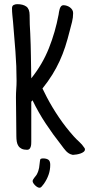

<svg xmlns="http://www.w3.org/2000/svg" viewBox="-20 -712 420 905"><path d="M380.4 -7.8Q380.4 -1 374 3.9Q367.7 8.8 358.9 11.7Q350.1 14.6 341.1 16.1Q332 17.6 326.7 17.6Q325.2 17.6 324.2 18.1Q323.2 18.6 321.8 17.6Q312 15.6 304.7 11Q297.4 6.3 291.5 0.2Q285.6 -5.9 280.3 -13.2Q274.9 -20.5 269 -28.3Q230 -77.6 195.6 -129.6Q161.1 -181.6 133.3 -239.3L127.4 -232.4V-43.9Q127.4 -38.6 127 -32Q126.5 -25.4 124.5 -19.5Q122.6 -13.7 118.7 -9.8Q114.7 -5.9 107.9 -5.9Q92.3 -5.9 82.3 -10.7Q72.3 -15.6 66.7 -24.2Q61 -32.7 59.1 -44.4Q57.1 -56.2 57.1 -70.3Q57.1 -116.2 56.2 -161.6Q55.2 -207 55.2 -252.9Q55.2 -272.9 56.6 -292Q58.1 -311 58.1 -331.1Q58.1 -400.9 52.7 -470Q47.4 -539.1 41.5 -608.4Q40 -624.5 38.3 -640.6Q36.6 -656.7 36.6 -672.9Q36.6 -684.6 44.4 -688.5Q52.2 -692.4 61 -692.4Q88.4 -692.4 104 -681.2Q119.6 -669.9 119.6 -640.6Q119.6 -596.2 122.6 -553.7Q125 -500.5 125.7 -448.2Q126.5 -396 127.4 -342.8Q180.2 -408.7 210.4 -484.6Q240.7 -560.5 256.3 -643.6Q256.8 -648.4 258.1 -655.8Q259.3 -663.1 261.5 -670.2Q263.7 -677.2 267.8 -682.4Q272 -687.5 278.8 -687.5Q286.6 -687.5 294.9 -684.8Q303.2 -682.1 309.8 -677.2Q316.4 -672.4 320.6 -665.5Q324.7 -658.7 324.7 -650.4Q324.7 -628.9 319.6 -608.9Q314.5 -588.9 309.1 -568.4Q298.8 -526.9 287.4 -491.7Q275.9 -456.5 261 -424.1Q246.1 -391.6 226.6 -360.1Q207 -328.6 180.2 -294.9L200.7 -253.9Q226.6 -204.6 258.3 -158Q290 -111.3 327.6 -69.3Q340.3 -55.2 353.8 -43.2Q367.2 -31.2 377.4 -15.6Q380.4 -12.7 380.4 -7.8ZM216.8 64.9Q216.8 89.4 209 111.6Q201.2 133.8 187 154.3Q183.1 158.7 177.7 165.8Q172.4 172.9 166 172.9Q161.6 172.9 156 169.7Q150.4 166.5 145.5 161.6Q140.6 156.7 137.2 151.4Q133.8 146 133.8 141.6Q133.8 138.2 136 134.3Q138.2 130.4 141.4 126.2Q144.5 122.1 147.7 118.2Q150.9 114.3 152.8 111.3Q157.7 102.1 160.4 94.2Q163.1 86.4 164.3 78.9Q165.5 71.3 166.3 63.2Q167 55.2 168.5 45.4Q168.9 38.6 172.6 36.6Q176.3 34.7 183.1 34.7Q198.7 34.7 207.8 40.8Q216.8 46.9 216.8 64.9Z"/></svg>

Font: Just Another Hand
Style: Regular
Weight: 400
Designer: Astigmatic (AOETI)
Foundry: Astigmatic (AOETI)
Version: Version 1.000